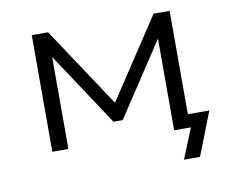

<svg xmlns="http://www.w3.org/2000/svg" viewBox="-71 -584 962 801"><g transform="rotate(-10 410.0 -183.0)"><path d="M646 128 698 0H628V-56H786L714 128ZM111 0V-494H180L404 -156L627 -494H695V0H627V-390H628L423 -79H384L178 -391H179V0Z"/></g></svg>

Font: Nunito Sans 7pt SemiExpanded Light
Style: Regular
Weight: 300
Width: 6
Designer: Vernon Adams
Foundry: Vernon Adams
Version: Version 3.101;gftools[0.9.27]